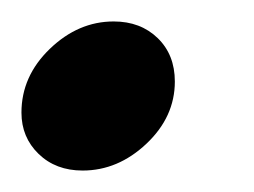

<svg xmlns="http://www.w3.org/2000/svg" viewBox="-38 -159 237 179"><path d="M-18 -54Q-18 -88 8.5 -113.5Q35 -139 68 -139Q93 -139 109 -123.5Q125 -108 125 -83Q125 -50 98.5 -25Q72 0 39 0Q14 0 -2 -15.5Q-18 -31 -18 -54Z"/></svg>

Font: Prompt ExtraBold
Style: Italic
Weight: 800
Italic angle: -12°
Designer: Katatrad Team
Foundry: CadsonDemak
Version: Version 1.001